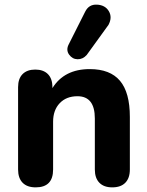

<svg xmlns="http://www.w3.org/2000/svg" viewBox="-20 -799 635 828"><path d="M448 -692 354 -562Q337 -543 314.5 -543.5Q292 -544 278 -563.5Q264 -583 276 -607L347 -748Q363 -781 398.5 -779Q434 -777 449.5 -750.5Q465 -724 448 -692ZM134 9Q97 9 77.5 -11Q58 -31 58 -68V-423Q58 -460 77.5 -479.5Q97 -499 132 -499Q167 -499 186.5 -479.5Q206 -460 206 -423V-419Q257 -501 367 -501Q455 -501 497.5 -450.5Q540 -400 540 -295V-68Q540 -31 520.5 -11Q501 9 464 9Q428 9 408.5 -11Q389 -31 389 -68V-288Q389 -384 314 -384Q266 -384 237.5 -354Q209 -324 209 -274V-68Q209 9 134 9Z"/></svg>

Font: Nunito ExtraBold
Style: Regular
Weight: 800
Designer: Vernon Adams
Foundry: Vernon Adams
Version: Version 3.602